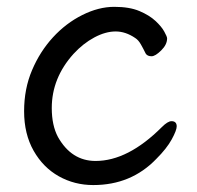

<svg xmlns="http://www.w3.org/2000/svg" viewBox="-20 -512 570 556"><path d="M250 23.9Q195.8 23.9 150.4 -1.5Q105 -26.9 77.4 -75.4Q49.8 -124 49.8 -189.9Q49.8 -254.9 72.8 -308.8Q95.7 -362.8 133.3 -403.8Q170.9 -444.8 218.3 -468.5Q265.6 -492.2 311 -492.2Q355 -492.2 383.8 -480Q412.6 -467.8 430.2 -451.4Q447.8 -435.1 455.8 -420.4Q463.9 -405.8 463.9 -400.9Q463.9 -382.8 446.8 -366Q429.7 -349.1 418.9 -349.1Q406.7 -349.1 401.9 -356.9Q395 -371.1 387.9 -383.5Q380.9 -396 371.6 -401.9Q343.8 -420.9 314.9 -420.9Q285.6 -420.9 253.2 -403.6Q220.7 -386.2 192.9 -356Q129.9 -286.1 129.9 -199.2Q129.9 -148.9 147.9 -115.2Q187 -45.9 256.8 -45.9Q350.6 -45.9 448.7 -144Q465.8 -161.1 476.6 -161.1Q491.7 -161.1 491.7 -146Q491.7 -134.8 477.3 -108.4Q462.9 -82 432.6 -51.8Q359.9 23.9 250 23.9Z"/></svg>

Font: LXGW WenKai GB Screen
Style: Regular
Weight: 400
Designer: LXGW / Fontworks Inc.
Foundry: LXGW / Fontworks Inc.
Version: Version 1.321;February 19, 2024;FontCreator 14.0.0.2901 64-b